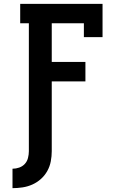

<svg xmlns="http://www.w3.org/2000/svg" viewBox="-20 -755 640 998"><path d="M45 223V122Q63 122 80 116Q97 110 109 97Q121 84 125.5 66Q130 48 130 31V-634H85V-735H513V-562H416V-634H249V-433H424V-332H249V31Q249 57 244 83.5Q239 110 226 133.5Q213 157 193 175Q173 193 148.5 204Q124 215 97.5 219Q71 223 45 223Z"/></svg>

Font: Iosevka HT Extended
Style: Bold
Weight: 700
Width: 7
Monospace: yes
Designer: Belleve Invis
Foundry: Belleve Invis
Version: Version 32.3.0; ttfautohint (v1.8.4)